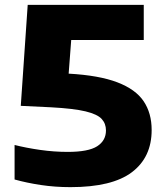

<svg xmlns="http://www.w3.org/2000/svg" viewBox="-20 -760 674 790"><path d="M270 10Q206 10 148 1.2Q90 -7.5 40 -21.5V-163.5Q87.5 -151.5 145 -143.2Q202.5 -135 259 -135Q343.5 -135 379.8 -158.2Q416 -181.5 416 -223.5Q416 -251.5 398.2 -270.8Q380.5 -290 331.8 -301.8Q283 -313.5 190.5 -318.5L65.5 -324.5L94 -740H571.5V-595.5H273L262.5 -457Q388 -450 463 -421.2Q538 -392.5 571 -343.5Q604 -294.5 604 -225Q604 -113 522.8 -51.5Q441.5 10 270 10Z"/></svg>

Font: Encode Sans Expanded ExtraBold
Style: Regular
Weight: 800
Width: 7
Designer: Multiple Designers
Foundry: Impallari Type
Version: Version 3.000; ttfautohint (v1.8.3) -l 8 -r 50 -G 200 -x 14 